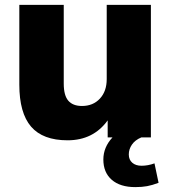

<svg xmlns="http://www.w3.org/2000/svg" viewBox="-20 -559 695 781"><path d="M58.6 -214.8V-539.1H239.3V-218.8Q239.3 -170.9 257.8 -149.4Q276.4 -127.9 313.5 -127.9Q358.4 -127.9 386.2 -157.7Q414.1 -187.5 414.1 -237.3V-539.1H593.8V0H554.7Q529.3 10.7 516.6 29.3Q503.9 47.9 503.9 69.3Q503.9 90.8 518.1 103Q532.2 115.2 555.7 115.2Q582 115.2 608.4 105.5L625 184.6Q599.6 194.3 578.6 198.2Q557.6 202.1 530.3 202.1Q468.8 202.1 434.6 172.4Q400.4 142.6 400.4 89.8Q400.4 40 437.5 0H418V-69.3Q359.4 11.7 254.9 11.7Q154.3 11.7 106.4 -43.9Q58.6 -99.6 58.6 -214.8Z"/></svg>

Font: Min Sans Black
Style: Regular
Weight: 900
Designer: Jinseong-Kim, NotoSansCJK, Nunito
Foundry: Jinseong-Kim
Version: Version 1.000